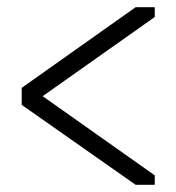

<svg xmlns="http://www.w3.org/2000/svg" viewBox="-20 -568 488 531"><path d="M40 -325 355 -548H408V-521L98 -302L408 -83V-57H355L40 -278Z"/></svg>

Font: Turret Road
Style: Regular
Weight: 400
Designer: Noponies
Foundry: Noponies
Version: Version 1.001; ttfautohint (v1.8)